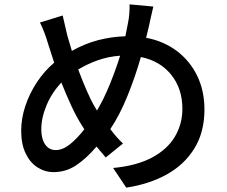

<svg xmlns="http://www.w3.org/2000/svg" viewBox="-20 -809 1040 879"><path d="M530 -554Q476 -550 429 -533.5Q382 -517 338 -491Q357 -440 377 -394Q397 -348 415 -318L424 -303Q455 -355 482 -421Q509 -487 530 -554ZM267 -738Q272 -716 277.5 -692.5Q283 -669 288 -647L309 -576Q370 -610 430.5 -625.5Q491 -641 554 -643L566 -704Q570 -722 572 -747Q574 -772 573 -789L682 -779Q677 -760 671.5 -733.5Q666 -707 662 -690L649 -636Q729 -621 789 -576Q849 -531 882.5 -462.5Q916 -394 916 -307Q916 -205 870.5 -130.5Q825 -56 744.5 -11Q664 34 558 50L498 -40Q605 -50 675.5 -87.5Q746 -125 780.5 -183Q815 -241 815 -311Q815 -403 764 -466.5Q713 -530 625 -548Q599 -457 563.5 -369.5Q528 -282 485 -218Q513 -180 543 -152L464 -88L422 -138Q374 -82 327.5 -51.5Q281 -21 225 -21Q186 -21 152 -42.5Q118 -64 97.5 -106.5Q77 -149 77 -210Q77 -267 96 -324Q115 -381 149 -432.5Q183 -484 228 -522L200 -609Q185 -661 163 -706ZM366 -217 355 -235Q332 -270 308 -321.5Q284 -373 261 -431Q218 -386 193.5 -328Q169 -270 169 -217Q169 -174 186.5 -148Q204 -122 235 -122Q268 -122 301.5 -149.5Q335 -177 366 -217Z"/></svg>

Font: Source Han Sans Medium
Style: Regular
Weight: 500
Designer: Ryoko NISHIZUKA Ë•øÂ°öÊ∂ºÂ≠ê (kana, bopomofo & ideographs); Paul D. Hunt (Latin, Greek & Cyrillic); Sandoll Communicatio
Foundry: Adobe
Version: Version 2.004;hotconv 1.0.118;makeotfexe 2.5.65603